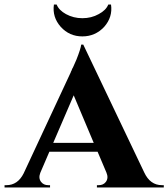

<svg xmlns="http://www.w3.org/2000/svg" viewBox="-47 -824 740 844"><path d="M441 -804Q449 -749 411 -706Q372 -664 315 -664Q258 -664 220 -706Q182 -749 190 -804H202Q212 -779 243 -762Q276 -744 315 -744Q355 -744 387 -762Q419 -779 429 -804ZM587 -66Q613 -10 665 -10H673V0H379V-10H387Q407 -10 418 -24Q431 -41 421 -65L382 -157H170L130 -64Q121 -40 134 -24Q145 -10 165 -10H173V0H-27V-10H-19Q31 -10 57 -62L264 -506Q264 -508 268 -515L270 -521L274 -528Q282 -547 289 -562Q308 -610 310 -628H319ZM365 -196 277 -405 187 -196Z"/></svg>

Font: Cinzel Bold(RUS BY LYAJKA)
Style: Regular
Weight: 700
Designer: Natanael Gama
Version: Version 1.001;PS 001.001;hotconv 1.0.56;makeotf.lib2.0.21325